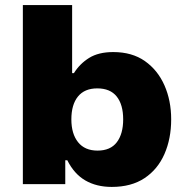

<svg xmlns="http://www.w3.org/2000/svg" viewBox="-20 -725 741 756"><path d="M420 11Q360 11 316 -14.5Q272 -40 245 -94H237V0H70V-705H264V-437H271Q294 -474 331 -497Q368 -520 426 -520Q500 -520 550.5 -484.5Q601 -449 627.5 -389Q654 -329 654 -255Q654 -179 627.5 -118.5Q601 -58 549 -23.5Q497 11 420 11ZM364 -132Q415 -132 440 -165Q465 -198 465 -255Q465 -313 439.5 -345Q414 -377 363 -377Q313 -377 287 -345Q261 -313 261 -255Q261 -198 287.5 -165Q314 -132 364 -132Z"/></svg>

Font: Nunito Sans 6pt Black
Style: Regular
Weight: 900
Version: Version 3.101;gftools[0.9.27]